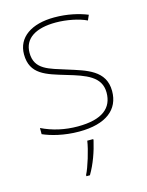

<svg xmlns="http://www.w3.org/2000/svg" viewBox="-115 -609 688 901"><g transform="rotate(-15 229.0 -158.5)"><path d="M411 -134C411 -235 321 -258 233 -286C152 -312 83 -325 83 -407C83 -478 142 -513 238 -513C291 -513 350 -501 387 -483L398 -508C356 -525 301 -538 238 -538C126 -538 56 -489 56 -407C56 -309 131 -290 224 -262C312 -236 384 -212 384 -134C384 -60 334 -15 213 -15C151 -15 92 -28 39 -54V-24C77 -7 140 10 213 10C345 10 411 -45 411 -134ZM267 67V61H238C232 104 207 185 191 215V221H208C236 174 255 119 267 67Z"/></g></svg>

Font: Noto Sans Georgian Thin
Style: Regular
Weight: 100
Designer: Monotype Design Team, Akaki Razmadze
Foundry: Google LLC
Version: Version 2.005